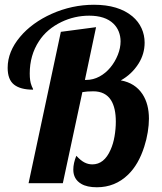

<svg xmlns="http://www.w3.org/2000/svg" viewBox="-20 -770 681 807"><path d="M321.8 2.9Q288.1 -16.6 288.1 -57.1Q288.1 -84 300.8 -115.2Q319.3 -95.2 335 -87.2Q350.6 -79.1 368.2 -79.1Q418 -79.1 444.8 -140.6Q456.1 -165.5 461.4 -197Q466.8 -228.5 466.8 -258.8Q466.8 -316.4 446.8 -348.6Q422.9 -386.2 372.1 -386.2Q345.2 -386.2 326.2 -382.8L244.1 0H100.1L235.8 -636.2L383.8 -655.8L336.9 -434.1H342.8Q371.6 -434.1 397.9 -448.2Q424.3 -462.4 444.3 -486.8Q463.9 -510.7 475.3 -539.6Q486.8 -568.4 486.8 -596.2Q486.8 -617.7 479.2 -637Q471.7 -656.2 456.5 -670.9Q421.9 -704.1 355 -704.1Q293.5 -704.1 238.3 -677.7Q176.8 -647.9 144 -597.2Q105 -538.1 105 -460.9Q105 -428.7 112.3 -411.1Q114.3 -404.8 117.2 -399.9Q119.1 -396.5 119.1 -393.1Q65.9 -393.1 39.1 -414.3Q12.2 -435.5 12.2 -484.9Q12.2 -553.2 64.5 -615.2Q88.9 -644.5 122.8 -669.2Q156.7 -693.8 197.3 -711.9Q282.7 -750 375 -750Q478 -750 536.6 -701.2Q562 -679.7 575 -651.1Q587.9 -622.6 587.9 -590.8Q587.9 -543.5 562.5 -502.9Q534.2 -458 487.8 -432.1Q547.9 -421.4 579.1 -374Q606 -332.5 606 -271Q606 -245.6 601.1 -214.8Q596.2 -184.1 586.4 -153.8Q562.5 -78.6 518.6 -36.1Q463.9 17.1 387.2 17.1Q345.7 17.1 321.8 2.9Z"/></svg>

Font: Pattaya
Style: Regular
Weight: 400
Designer: Pablo Impallari / Thai characters Designed by Thanarat Vachiruckul and Suppakit Chalermlarp
Foundry: Pablo Impallari
Version: Version 2.001